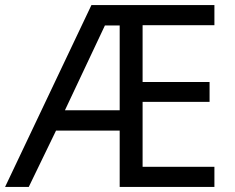

<svg xmlns="http://www.w3.org/2000/svg" viewBox="-21 -734 922 754"><path d="M821 0V-79H539V-334H802V-412H539V-635H821V-714H338L-1 0H92L199 -221H449V0ZM234 -301 391 -634H449V-301Z"/></svg>

Font: Noto Sans Sinhala UI
Style: Regular
Weight: 400
Designer: Jelle Bosma - Monotype Design Team
Foundry: Monotype Imaging Inc.
Version: Version 2.006